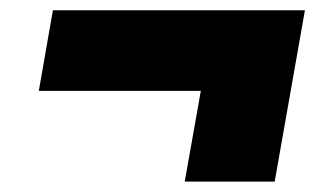

<svg xmlns="http://www.w3.org/2000/svg" viewBox="-20 -472 626 372"><path d="M337.9 -120.1 369.1 -295.9H55.2L82.5 -452.1H570.8L512.2 -120.1Z"/></svg>

Font: Bevan
Style: Italic
Weight: 400
Italic angle: -10°
Designer: Vernon Adams
Foundry: Vernon Adams
Version: Version 2.100; ttfautohint (v1.8.3)